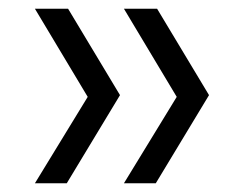

<svg xmlns="http://www.w3.org/2000/svg" viewBox="-20 -480 545 440"><path d="M337 -60H264L385 -258L264 -460H340L459 -262ZM133 -60H60L181 -258L60 -460H136L255 -262Z"/></svg>

Font: PT Root UI
Style: Regular
Weight: 400
Designer: Vitaly Kuzmin
Foundry: ParaType Ltd.
Version: Version 2.001G